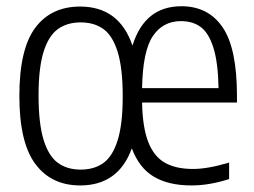

<svg xmlns="http://www.w3.org/2000/svg" viewBox="-20 -570 795 600"><path d="M720.5 -249.5H424Q425.5 -172 443.2 -126.5Q461 -81 495.2 -61.5Q529.5 -42 583.5 -42Q629.5 -42 696 -62V-10.5Q634.5 9.5 578.5 9.5Q506.5 9.5 460.5 -18Q414.5 -45.5 392 -106.5Q350 9.5 230.5 9.5Q140.5 9.5 90.5 -57.5Q40.5 -124.5 40.5 -270Q40.5 -416.5 90 -483Q139.5 -549.5 230.5 -549.5Q352.5 -549.5 394 -427.5Q432 -550.5 547 -550.5Q630.5 -550.5 675.5 -485Q720.5 -419.5 720.5 -270.5ZM424 -294.5H663Q661.5 -375 646.8 -421.2Q632 -467.5 607 -485.8Q582 -504 545.5 -504Q489 -504 457.5 -457Q426 -410 424 -294.5ZM363.5 -268.5Q363.5 -356.5 347.8 -407.5Q332 -458.5 303.2 -479.2Q274.5 -500 232 -500Q190 -500 161 -479.2Q132 -458.5 116.2 -408.2Q100.5 -358 100.5 -272Q100.5 -184 116.2 -133Q132 -82 161 -61Q190 -40 232 -40Q274.5 -40 303.2 -60.8Q332 -81.5 347.8 -132Q363.5 -182.5 363.5 -268.5Z"/></svg>

Font: Encode Sans Condensed Light
Style: Regular
Weight: 300
Width: 3
Designer: Multiple Designers
Foundry: Impallari Type
Version: Version 2.000